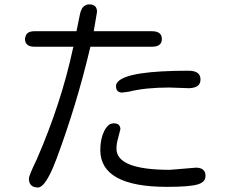

<svg xmlns="http://www.w3.org/2000/svg" viewBox="-20 -793 1040 859"><path d="M384.8 -584H660.2Q685.5 -584 695.3 -594.7Q704.1 -602.5 704.1 -618.2Q704.1 -633.8 695.3 -642.6Q684.6 -653.3 660.2 -653.3H399.4L414.1 -740.2Q414.1 -755.9 405.8 -764.6Q397.5 -773.4 378.9 -773.4Q370.1 -773.4 365.7 -771Q361.3 -768.6 359.4 -767.6Q342.8 -757.8 336.9 -725.6L322.3 -653.3H134.8Q98.6 -653.3 93.8 -627.9Q91.8 -624 91.8 -618.2Q91.8 -602.5 100.6 -594.7Q110.4 -584 134.8 -584H308.6L306.6 -577.1Q253.9 -331.1 144.5 -80.1Q144.5 -80.1 144.5 -80.1Q109.4 -7.8 109.4 5.9Q109.4 35.2 131.8 43Q140.6 45.9 150.4 45.9Q160.2 45.9 172.9 33.2Q185.5 20.5 201.2 -9.3Q216.8 -39.1 233.4 -84Q323.2 -325.2 382.8 -577.1Q382.8 -577.1 384.8 -584ZM867.2 -463.9Q854.5 -476.6 823.2 -476.6Q556.6 -476.6 508.8 -428.7Q499 -418.9 499 -408.2Q499 -392.6 506.3 -385.7Q513.7 -378.9 526.4 -378.9L556.6 -382.8Q629.9 -401.4 737.3 -401.4L826.2 -398.4Q854.5 -399.4 867.2 -411.1Q877 -420.9 877 -437.5Q877 -454.1 867.2 -463.9ZM740.2 -33.2Q501 -33.2 501 -127.9Q501 -149.4 508.8 -176.8L518.6 -214.8Q518.6 -226.6 511.7 -233.9Q504.9 -241.2 488.8 -241.2Q472.7 -241.2 461.9 -229.5Q453.1 -220.7 446.3 -207Q428.7 -170.9 428.7 -122.1Q428.7 43 727.5 43Q832 43 867.2 31.2Q881.8 26.4 890.6 17.6Q899.4 8.8 899.4 -6.8Q899.4 -42 857.4 -43Z"/></svg>

Font: FakePearl
Style: Light
Weight: 350
Version: Version 1.2